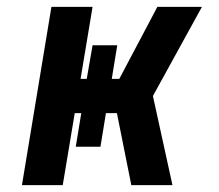

<svg xmlns="http://www.w3.org/2000/svg" viewBox="-20 -540 640 560"><path d="M44 0 130 -520H250L215 -310H233L250 -408H322L306 -310H328L439 -520H569L426 -260L483 0H363L321 -210H289L273 -112H201L217 -210H198L163 0Z"/></svg>

Font: Iosevka SS04 Extended Oblique
Style: Bold
Weight: 700
Width: 7
Italic angle: -9°
Monospace: yes
Designer: Belleve Invis
Foundry: Belleve Invis
Version: Version 19.0.0; ttfautohint (v1.8.4)